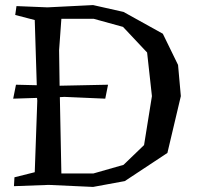

<svg xmlns="http://www.w3.org/2000/svg" viewBox="-20 -729 780 757"><path d="M172 0 35 5 37 -30 117 -50 127 -332 126 -343 32 -340 43 -395 125 -393 117 -650 40 -670 45 -705 167 -700 347 -709 467 -682 622 -596 682 -473 693 -350 640 -126 472 -15 347 8ZM348 -45 467 -79 548 -157 579 -350 560 -522 465 -623 349 -655H222L213 -531L215 -391L406 -395L395 -340L234 -347L216 -346L222 -45Z"/></svg>

Font: Alike Angular
Style: Regular
Weight: 400
Designer: Sveta Sebyakina
Foundry: Cyreal (www.cyreal.org)
Version: Version 1.300; ttfautohint (v1.8.4.7-5d5b)